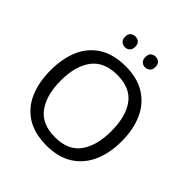

<svg xmlns="http://www.w3.org/2000/svg" viewBox="-238 -1078 1258 1258"><g transform="rotate(45 390.5 -449.0)"><path d="M720 -358Q720 -247 682.5 -164.5Q645 -82 572 -36Q499 10 391 10Q280 10 206.5 -36Q133 -82 97 -165Q61 -248 61 -359Q61 -469 97 -551Q133 -633 206.5 -679Q280 -725 392 -725Q499 -725 572 -679.5Q645 -634 682.5 -551.5Q720 -469 720 -358ZM156 -358Q156 -223 213 -145.5Q270 -68 391 -68Q513 -68 569 -145.5Q625 -223 625 -358Q625 -493 569 -569.5Q513 -646 392 -646Q271 -646 213.5 -569.5Q156 -493 156 -358ZM251 -859Q251 -885 265 -896.5Q279 -908 298 -908Q317 -908 331 -896.5Q345 -885 345 -859Q345 -834 331 -821.5Q317 -809 298 -809Q279 -809 265 -821.5Q251 -834 251 -859ZM439 -859Q439 -885 452.5 -896.5Q466 -908 485 -908Q504 -908 518 -896.5Q532 -885 532 -859Q532 -834 518 -821.5Q504 -809 485 -809Q466 -809 452.5 -821.5Q439 -834 439 -859Z"/></g></svg>

Font: Noto Sans Limbu
Style: Regular
Weight: 400
Designer: Monotype Design Team
Foundry: Monotype Imaging Inc.
Version: Version 2.004; ttfautohint (v1.8.4.7-5d5b)